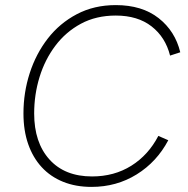

<svg xmlns="http://www.w3.org/2000/svg" viewBox="-20 -725 739 753"><path d="M339 8Q277 8 227.5 -12Q178 -32 143.5 -69.5Q109 -107 90.5 -160Q72 -213 72 -280Q72 -362 96.5 -438Q121 -514 167.5 -574Q214 -634 281.5 -669.5Q349 -705 434 -705Q537 -705 602 -654Q667 -603 687 -520L647 -507Q629 -579 574.5 -621.5Q520 -664 434 -664Q357 -664 297.5 -632Q238 -600 197 -545.5Q156 -491 135 -422.5Q114 -354 114 -280Q114 -166 174 -99.5Q234 -33 341 -33Q428 -33 495 -75Q562 -117 601 -192L640 -175Q595 -90 516 -41Q437 8 339 8Z"/></svg>

Font: Hanken Grotesk ExtraLight
Style: Italic
Weight: 250
Italic angle: -8°
Designer: Alfredo Marco Pradil
Foundry: Hanken Design Co.
Version: Version 3.013